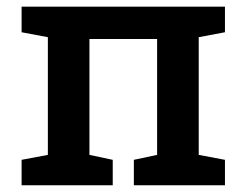

<svg xmlns="http://www.w3.org/2000/svg" viewBox="-20 -548 728 568"><path d="M43.9 0V-75.2L121.6 -89.8V-438L43.9 -452.6V-528.3H645.5V-452.6L567.9 -438V-89.8L645.5 -75.2V0H376V-75.2L444.8 -89.8V-432.6H244.6V-89.8L313.5 -75.2V0Z"/></svg>

Font: Roboto Slab Medium
Style: Regular
Weight: 500
Designer: Google
Version: Version 2.001; ttfautohint (v1.8.3)